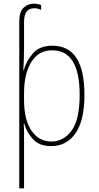

<svg xmlns="http://www.w3.org/2000/svg" viewBox="-20 -786 540 1046"><path d="M111 -241V-279Q111 -384 150.5 -448Q190 -512 264 -512Q414 -512 414 -270Q414 -135 370.5 -75Q327 -15 259 -15Q193 -15 152 -73.5Q111 -132 111 -241ZM111 240V-11Q111 -39 111 -64.5Q111 -90 109 -112H112Q125 -66 159.5 -28Q194 10 258 10Q343 10 391.5 -60Q440 -130 440 -270Q440 -537 265 -537Q196 -537 160 -496Q124 -455 109 -403H107Q109 -434 110 -465Q111 -496 111 -527V-666Q111 -741 166 -741Q188 -741 204 -732V-758Q188 -766 164 -766Q133 -766 109 -744.5Q85 -723 85 -669V240Z"/></svg>

Font: Noto Sans Mono UI Condensed Thin
Style: Regular
Weight: 250
Width: 3
Designer: Monotype Design team
Foundry: Monotype Imaging Inc.
Version: 1.000